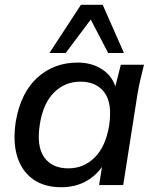

<svg xmlns="http://www.w3.org/2000/svg" viewBox="-20 -775 649 804"><path d="M236 9Q166 9 119 -24Q72 -57 52.5 -118.5Q33 -180 46 -266Q67 -387 136.5 -450Q206 -513 305 -513Q363 -513 405.5 -486Q448 -459 463 -413L486 -504H583Q575 -473 568 -442.5Q561 -412 556 -383L496 0H395L407 -76Q379 -36 335.5 -13.5Q292 9 236 9ZM266 -70Q330 -70 376 -115Q422 -160 437 -249Q451 -342 417.5 -387.5Q384 -433 317 -433Q252 -433 206.5 -388Q161 -343 147 -256Q132 -163 165 -116.5Q198 -70 266 -70ZM187 -553 319 -755H410L499 -553H433L360 -693L255 -553Z"/></svg>

Font: Mulish SemiBold
Style: Italic
Weight: 600
Italic angle: -9°
Designer: Vernon Adams
Foundry: Vernon Adams
Version: Version 3.603; ttfautohint (v1.8.3)